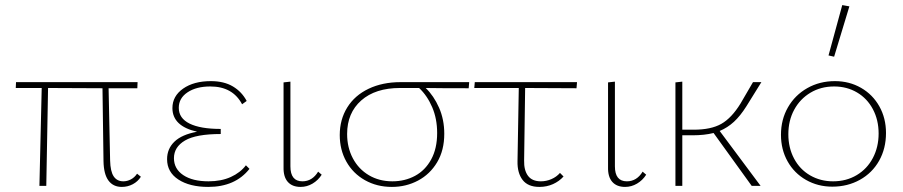

<svg xmlns="http://www.w3.org/2000/svg" viewBox="-20 -731 3551 755"><path d="M534 -36Q522 -17 502 -6.5Q482 4 459 4Q425 4 406.5 -21Q388 -46 387 -97L383 -384L169 -385L162 0H135L144 -385H42L43 -408H521L520 -384H407L413 -100Q414 -57 427 -37.5Q440 -18 465 -18Q480 -18 494.5 -25.5Q509 -33 519 -48Z M961 -67Q905 4 799 4Q726 4 681.5 -25Q637 -54 637 -105Q637 -146 666 -174Q695 -202 755 -213Q658 -235 658 -306Q658 -353 700 -382.5Q742 -412 809 -412Q861 -412 896 -391Q931 -370 950 -334L932 -321Q895 -391 807 -391Q752 -391 717.5 -368Q683 -345 683 -307Q683 -266 725.5 -245Q768 -224 848 -224V-204Q751 -204 707.5 -178.5Q664 -153 664 -109Q664 -67 700.5 -42.5Q737 -18 800 -18Q850 -18 887.5 -35Q925 -52 947 -81Z M1095 -74V-407L1122 -410V-77Q1122 -18 1169 -18Q1208 -18 1231 -56L1245 -44Q1231 -22 1209 -9Q1187 4 1162 4Q1129 4 1111.5 -16Q1094 -36 1095 -74Z M1823 -384Q1708 -384 1654 -385Q1686 -354 1706.5 -307.5Q1727 -261 1727 -205Q1727 -140 1699 -93Q1671 -46 1624 -21Q1577 4 1521 4Q1462 4 1415 -22.5Q1368 -49 1342 -95.5Q1316 -142 1316 -200Q1316 -261 1345.5 -308.5Q1375 -356 1429.5 -382Q1484 -408 1555 -408H1825ZM1628 -385H1553Q1456 -385 1400.5 -336Q1345 -287 1345 -204Q1345 -151 1367.5 -108.5Q1390 -66 1430.5 -42Q1471 -18 1523 -18Q1572 -18 1612 -39.5Q1652 -61 1675.5 -104Q1699 -147 1699 -208Q1699 -264 1679.5 -309.5Q1660 -355 1628 -385Z M2041 -100Q2040 -62 2056 -40Q2072 -18 2107 -18Q2128 -18 2148 -26.5Q2168 -35 2182 -51L2196 -37Q2179 -18 2154.5 -7Q2130 4 2101 4Q2056 4 2035 -23.5Q2014 -51 2015 -97L2020 -385H1845L1847 -408H2249L2247 -384L2045 -385Z M2371 -74V-407L2398 -410V-77Q2398 -18 2445 -18Q2484 -18 2507 -56L2521 -44Q2507 -22 2485 -9Q2463 4 2438 4Q2405 4 2387.5 -16Q2370 -36 2371 -74Z M2810 -216 2971 0H2936L2786 -208Q2750 -199 2704 -199H2663V0H2636V-407L2663 -410V-221H2708Q2776 -221 2816.5 -244Q2857 -267 2892 -324L2941 -408H2974L2915 -313Q2891 -275 2866 -252Q2841 -229 2810 -216Z M3238 -513 3292 -711 3320 -706 3260 -508ZM3051 -201Q3051 -261 3078.5 -309Q3106 -357 3154.5 -384.5Q3203 -412 3263 -412Q3320 -412 3366 -385.5Q3412 -359 3438 -312.5Q3464 -266 3464 -208Q3464 -147 3437 -99Q3410 -51 3361.5 -24Q3313 3 3253 3Q3196 3 3149.5 -23.5Q3103 -50 3077 -96.5Q3051 -143 3051 -201ZM3435 -206Q3435 -259 3412.5 -301.5Q3390 -344 3350 -367.5Q3310 -391 3260 -391Q3208 -391 3167 -366.5Q3126 -342 3103 -299.5Q3080 -257 3080 -203Q3080 -150 3102.5 -107.5Q3125 -65 3165.5 -41.5Q3206 -18 3256 -18Q3308 -18 3349 -42.5Q3390 -67 3412.5 -110Q3435 -153 3435 -206Z"/></svg>

Font: Ysabeau Infant Extralight
Style: Regular
Weight: 200
Designer: Christian Thalmann (Catharsis Fonts)
Version: Version 0.003